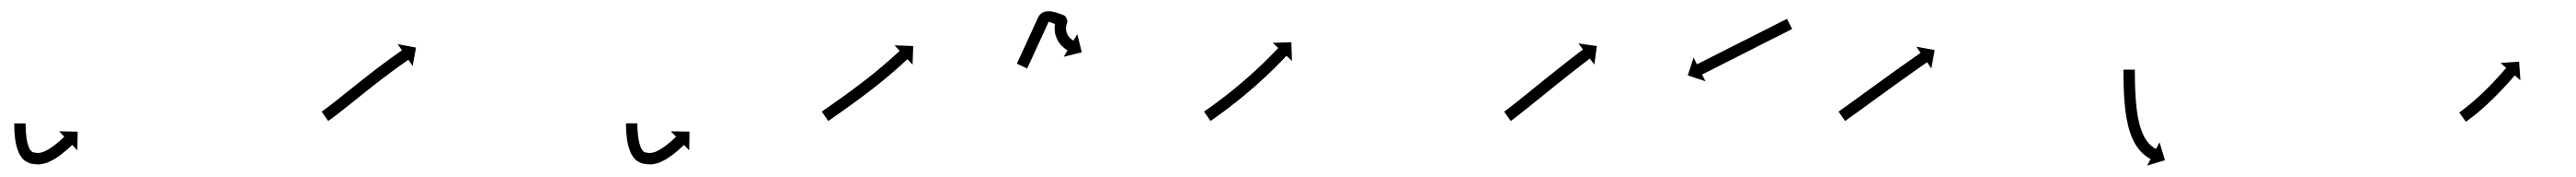

<svg xmlns="http://www.w3.org/2000/svg" viewBox="-20 -293 4523 310"><path d="M25 -75C25 -75.6 25 -76.2 25 -76.9L5 -76.9C5 -76.3 5 -75.7 5 -75C5 -75 5 -75 5 -75C5 -75 5 -75 5 -75C5 -73.2 5 -71.4 5.1 -69.6C5.1 -69.6 5.1 -69.5 5.1 -69.5C5.1 -69.5 5.1 -69.5 5.1 -69.5C5.1 -66.7 5.3 -63.9 5.4 -61.1C5.4 -61.1 5.4 -61 5.4 -61C5.4 -60.9 5.4 -60.9 5.4 -60.9C5.7 -57.3 6 -53.8 6.5 -50.2C6.5 -50.2 6.5 -50.1 6.5 -50.1C6.5 -50 6.5 -49.9 6.5 -49.9C7.1 -45.8 7.9 -41.7 8.8 -37.7C8.8 -37.7 8.8 -37.6 8.9 -37.5C8.9 -37.3 8.9 -37.2 8.9 -37.2C10.1 -33 11.6 -28.8 13.3 -24.8C13.3 -24.8 13.4 -24.6 13.5 -24.4C13.6 -24.2 13.7 -24 13.7 -24C15.8 -20.2 18.2 -16.7 21.2 -13.6C21.2 -13.6 21.5 -13.3 21.8 -13.1C22 -12.8 22.3 -12.6 22.3 -12.5C25.7 -10 29.4 -8.1 33.4 -6.7C33.4 -6.7 33.7 -6.6 34.1 -6.5C34.4 -6.4 34.7 -6.3 34.7 -6.3C39.2 -5.4 43.8 -5.1 48.4 -5C48.4 -5 48.7 -5 49 -5.1C49.3 -5.1 49.6 -5.1 49.6 -5.1C54 -5.6 58.4 -6.6 62.6 -8C62.6 -8 62.7 -8.1 62.9 -8.1C63.1 -8.2 63.3 -8.3 63.3 -8.3C67.4 -10 71.4 -12 75.3 -14.3C75.3 -14.3 75.4 -14.3 75.5 -14.4C75.6 -14.4 75.7 -14.5 75.7 -14.5C79.3 -16.7 82.7 -19 86.1 -21.5C86.1 -21.5 86.2 -21.5 86.2 -21.6C86.3 -21.6 86.3 -21.6 86.3 -21.6C89.2 -23.8 92 -26.1 94.8 -28.4C94.8 -28.4 94.8 -28.4 94.8 -28.4C94.9 -28.5 94.9 -28.5 94.9 -28.5C97 -30.3 99.1 -32.2 101.2 -34C101.2 -34 101.2 -34.1 101.2 -34.1C101.3 -34.1 101.3 -34.1 101.3 -34.1C102.6 -35.3 103.9 -36.6 105.3 -37.8L105.3 -37.8L105.3 -37.9C105.8 -38.3 106.2 -38.7 106.7 -39.2L115.8 -29.7L116.4 -62.4L83.7 -63.1L92.8 -53.6C92.4 -53.2 91.9 -52.7 91.5 -52.3L91.5 -52.3L91.5 -52.3C90.2 -51.1 89 -50 87.7 -48.8C87.7 -48.8 87.7 -48.8 87.8 -48.8C87.8 -48.9 87.8 -48.9 87.8 -48.9C85.8 -47.1 83.9 -45.4 81.9 -43.6C81.9 -43.6 81.9 -43.7 81.9 -43.7C81.9 -43.7 82 -43.7 82 -43.7C79.4 -41.6 76.8 -39.5 74.2 -37.5C74.2 -37.5 74.2 -37.6 74.3 -37.6C74.3 -37.6 74.4 -37.7 74.4 -37.7C71.4 -35.5 68.3 -33.4 65.1 -31.4C65.1 -31.4 65.2 -31.5 65.3 -31.5C65.4 -31.6 65.5 -31.6 65.5 -31.6C62.2 -29.8 58.9 -28.1 55.5 -26.7C55.5 -26.7 55.7 -26.8 55.9 -26.8C56 -26.9 56.2 -27 56.2 -27C53.4 -26 50.4 -25.3 47.4 -25C47.4 -25 47.7 -25 48 -25C48.3 -25 48.6 -25 48.6 -25C45.3 -25.1 41.9 -25.3 38.6 -26C38.6 -26 38.9 -25.9 39.2 -25.8C39.6 -25.7 39.9 -25.6 39.9 -25.6C38 -26.3 36.1 -27.2 34.5 -28.4C34.5 -28.4 34.8 -28.2 35.1 -27.9C35.4 -27.6 35.7 -27.3 35.7 -27.4C33.9 -29.2 32.5 -31.4 31.2 -33.6C31.2 -33.6 31.3 -33.4 31.4 -33.2C31.5 -33 31.6 -32.8 31.6 -32.8C30.3 -36 29.1 -39.3 28.2 -42.6C28.2 -42.6 28.2 -42.5 28.2 -42.4C28.3 -42.3 28.3 -42.1 28.3 -42.1C27.5 -45.7 26.8 -49.3 26.3 -52.9C26.3 -52.9 26.3 -52.8 26.3 -52.7C26.3 -52.6 26.3 -52.6 26.3 -52.6C25.9 -55.8 25.6 -59.1 25.4 -62.4C25.4 -62.4 25.4 -62.3 25.4 -62.3C25.4 -62.2 25.4 -62.2 25.4 -62.2C25.2 -64.8 25.1 -67.4 25.1 -70C25.1 -70 25.1 -70 25.1 -70C25.1 -70 25.1 -69.9 25.1 -69.9C25 -71.6 25 -73.3 25 -75.1C25 -75.1 25 -75 25 -75C25 -75 25 -75 25 -75Z M546.2 -98.6C545.7 -98.2 545.2 -97.9 544.7 -97.5L556.2 -81.1C556.7 -81.5 557.2 -81.8 557.7 -82.2L557.7 -82.2L557.8 -82.2C559.3 -83.3 560.7 -84.4 562.2 -85.4C562.2 -85.4 562.2 -85.4 562.2 -85.5C562.2 -85.5 562.3 -85.5 562.3 -85.5C564.6 -87.2 566.9 -88.9 569.2 -90.6C569.2 -90.6 569.2 -90.6 569.2 -90.6C569.2 -90.6 569.2 -90.6 569.2 -90.6C572.2 -92.9 575.1 -95.2 578.1 -97.5L578.1 -97.5L578.1 -97.5C581.6 -100.2 585.1 -103 588.6 -105.7L588.6 -105.7L588.6 -105.7C592.5 -108.8 596.4 -111.9 600.3 -115C604.5 -118.3 608.6 -121.7 612.8 -125C617.1 -128.4 621.4 -131.9 625.7 -135.3L625.7 -135.3L625.7 -135.3C630.1 -138.7 634.4 -142.1 638.8 -145.5L638.8 -145.5L638.7 -145.5C643 -148.7 647.2 -152 651.5 -155.3L651.5 -155.3L651.4 -155.2C655.4 -158.3 659.4 -161.3 663.5 -164.3L663.4 -164.3L663.4 -164.3C667 -167 670.7 -169.6 674.3 -172.3L674.3 -172.3L674.3 -172.3C677.3 -174.5 680.4 -176.7 683.5 -178.9L683.5 -178.9L683.5 -178.9C685.9 -180.6 688.3 -182.3 690.7 -184L690.7 -184L690.7 -184C692.2 -185.1 693.8 -186.1 695.3 -187.2L695.3 -187.2L695.3 -187.2C695.9 -187.6 696.4 -188 697 -188.3L704.4 -177.5L710.4 -209.7L678.2 -215.7L685.6 -204.8C685.1 -204.4 684.5 -204.1 684 -203.7L684 -203.7L683.9 -203.7C682.4 -202.6 680.8 -201.5 679.2 -200.4L679.2 -200.4L679.2 -200.4C676.8 -198.7 674.3 -197 671.9 -195.2L671.9 -195.2L671.9 -195.2C668.7 -193 665.6 -190.7 662.5 -188.5L662.5 -188.4L662.5 -188.4C658.8 -185.8 655.1 -183.1 651.5 -180.3L651.5 -180.3L651.5 -180.3C647.4 -177.3 643.4 -174.2 639.3 -171.2L639.3 -171.2L639.3 -171.2C635 -167.9 630.8 -164.6 626.5 -161.3L626.5 -161.3L626.5 -161.3C622.1 -157.8 617.7 -154.4 613.4 -151L613.3 -151L613.3 -151C609 -147.5 604.7 -144.1 600.3 -140.6C596.1 -137.3 592 -134 587.8 -130.7C583.9 -127.6 580.1 -124.5 576.2 -121.4L576.2 -121.4L576.2 -121.4C572.7 -118.7 569.3 -116 565.8 -113.2L565.8 -113.3L565.8 -113.3C562.9 -111 560 -108.8 557.1 -106.5C557.1 -106.5 557.1 -106.6 557.1 -106.6C557.1 -106.6 557.1 -106.6 557.1 -106.6C554.9 -104.9 552.7 -103.2 550.4 -101.6C550.4 -101.6 550.4 -101.6 550.4 -101.6C550.5 -101.6 550.5 -101.6 550.5 -101.6C549.1 -100.6 547.6 -99.6 546.2 -98.6L546.2 -98.6Z M1099 -75.2C1099 -75.8 1099 -76.4 1099 -77L1079 -77C1079 -76.3 1079 -75.7 1079 -75.1C1079 -75.1 1079 -75.1 1079 -75C1079 -75 1079 -75 1079 -75C1079 -73.2 1079.1 -71.4 1079.1 -69.6C1079.1 -69.6 1079.1 -69.6 1079.1 -69.5C1079.1 -69.5 1079.1 -69.5 1079.1 -69.5C1079.2 -66.7 1079.3 -63.9 1079.5 -61.1C1079.5 -61.1 1079.5 -61.1 1079.5 -61C1079.5 -61 1079.5 -60.9 1079.5 -60.9C1079.8 -57.4 1080.2 -53.8 1080.6 -50.2C1080.6 -50.2 1080.6 -50.2 1080.6 -50.1C1080.6 -50 1080.6 -49.9 1080.6 -49.9C1081.3 -45.8 1082 -41.8 1083 -37.7C1083 -37.7 1083 -37.6 1083 -37.5C1083.1 -37.4 1083.1 -37.2 1083.1 -37.2C1084.3 -33 1085.8 -28.8 1087.5 -24.8C1087.5 -24.8 1087.6 -24.6 1087.7 -24.4C1087.8 -24.2 1087.9 -24 1087.9 -24C1090 -20.3 1092.5 -16.7 1095.4 -13.6C1095.4 -13.6 1095.7 -13.3 1096 -13.1C1096.3 -12.8 1096.5 -12.6 1096.6 -12.6C1099.9 -10 1103.6 -8.1 1107.6 -6.7C1107.6 -6.7 1107.9 -6.6 1108.3 -6.5C1108.6 -6.4 1108.9 -6.4 1108.9 -6.4C1113.4 -5.5 1118.1 -5.1 1122.7 -5C1122.7 -5 1123 -5 1123.3 -5C1123.6 -5.1 1123.9 -5.1 1123.9 -5.1C1128.3 -5.5 1132.6 -6.6 1136.8 -7.9C1136.8 -7.9 1136.9 -8 1137.1 -8.1C1137.3 -8.2 1137.5 -8.2 1137.5 -8.2C1141.6 -10 1145.6 -12 1149.5 -14.2C1149.5 -14.2 1149.6 -14.3 1149.7 -14.3C1149.8 -14.4 1149.9 -14.4 1149.9 -14.4C1153.5 -16.7 1156.9 -19 1160.3 -21.5C1160.3 -21.5 1160.3 -21.5 1160.4 -21.5C1160.4 -21.6 1160.5 -21.6 1160.5 -21.6C1163.4 -23.8 1166.2 -26.1 1168.9 -28.4C1168.9 -28.4 1169 -28.4 1169 -28.4C1169 -28.5 1169.1 -28.5 1169.1 -28.5C1171.2 -30.3 1173.3 -32.2 1175.3 -34.1C1175.3 -34.1 1175.4 -34.1 1175.4 -34.1C1175.4 -34.1 1175.4 -34.1 1175.4 -34.1C1176.7 -35.4 1178.1 -36.6 1179.4 -37.8L1179.4 -37.9L1179.4 -37.9C1179.9 -38.3 1180.3 -38.8 1180.8 -39.2L1190 -29.7L1190.5 -62.5L1157.7 -63L1166.9 -53.6C1166.4 -53.1 1166 -52.7 1165.5 -52.3L1165.6 -52.3L1165.6 -52.3C1164.3 -51.1 1163.1 -50 1161.8 -48.8C1161.8 -48.8 1161.8 -48.8 1161.9 -48.8C1161.9 -48.8 1161.9 -48.8 1161.9 -48.8C1159.9 -47.1 1158 -45.3 1156 -43.6C1156 -43.6 1156 -43.6 1156 -43.7C1156.1 -43.7 1156.1 -43.7 1156.1 -43.7C1153.5 -41.6 1150.9 -39.5 1148.3 -37.5C1148.3 -37.5 1148.4 -37.5 1148.4 -37.6C1148.5 -37.6 1148.5 -37.6 1148.5 -37.6C1145.5 -35.4 1142.4 -33.3 1139.3 -31.4C1139.3 -31.4 1139.4 -31.4 1139.4 -31.5C1139.5 -31.5 1139.6 -31.6 1139.6 -31.6C1136.4 -29.8 1133.1 -28.1 1129.7 -26.6C1129.7 -26.6 1129.9 -26.7 1130.1 -26.8C1130.3 -26.9 1130.4 -26.9 1130.4 -26.9C1127.6 -26 1124.7 -25.3 1121.8 -25C1121.8 -25 1122.1 -25 1122.4 -25C1122.7 -25 1123 -25 1123 -25C1119.6 -25.1 1116.1 -25.3 1112.8 -26C1112.8 -26 1113.1 -25.9 1113.4 -25.8C1113.8 -25.7 1114.1 -25.6 1114.1 -25.6C1112.2 -26.3 1110.4 -27.2 1108.7 -28.4C1108.7 -28.4 1109 -28.2 1109.3 -27.9C1109.6 -27.6 1109.9 -27.4 1109.9 -27.4C1108.1 -29.2 1106.7 -31.4 1105.4 -33.7C1105.4 -33.7 1105.5 -33.5 1105.6 -33.2C1105.7 -33 1105.9 -32.8 1105.9 -32.8C1104.5 -36 1103.3 -39.3 1102.3 -42.7C1102.3 -42.7 1102.4 -42.6 1102.4 -42.5C1102.4 -42.3 1102.5 -42.2 1102.5 -42.2C1101.7 -45.8 1101 -49.4 1100.4 -53C1100.4 -53 1100.4 -52.9 1100.4 -52.8C1100.5 -52.7 1100.5 -52.7 1100.5 -52.7C1100.1 -55.9 1099.7 -59.2 1099.5 -62.5C1099.5 -62.5 1099.5 -62.5 1099.5 -62.4C1099.5 -62.4 1099.5 -62.3 1099.5 -62.3C1099.3 -64.9 1099.2 -67.6 1099.1 -70.2C1099.1 -70.2 1099.1 -70.1 1099.1 -70.1C1099.1 -70.1 1099.1 -70.1 1099.1 -70.1C1099.1 -71.8 1099 -73.5 1099 -75.2C1099 -75.2 1099 -75.2 1099 -75.2C1099 -75.2 1099 -75.2 1099 -75.2Z M1424.4 -98.7C1423.8 -98.3 1423.3 -97.9 1422.7 -97.5L1434.1 -81.1C1434.7 -81.5 1435.2 -81.9 1435.8 -82.2C1437.3 -83.3 1438.8 -84.4 1440.4 -85.4C1442.8 -87.1 1445.1 -88.8 1447.5 -90.4C1450.6 -92.6 1453.7 -94.8 1456.8 -96.9L1456.8 -96.9L1456.8 -96.9C1460.4 -99.5 1464.1 -102.1 1467.7 -104.7L1467.7 -104.7L1467.7 -104.7C1471.7 -107.6 1475.8 -110.5 1479.8 -113.4L1479.8 -113.4L1479.8 -113.4C1484.1 -116.5 1488.4 -119.6 1492.6 -122.8L1492.6 -122.8L1492.7 -122.8C1497 -126.1 1501.4 -129.4 1505.7 -132.7L1505.8 -132.7L1505.8 -132.7C1510.1 -136 1514.4 -139.4 1518.7 -142.8C1518.7 -142.8 1518.7 -142.8 1518.7 -142.8C1518.8 -142.8 1518.8 -142.8 1518.8 -142.8C1522.9 -146.1 1527 -149.4 1531.1 -152.7C1531.1 -152.7 1531.1 -152.7 1531.1 -152.7C1531.1 -152.7 1531.2 -152.8 1531.2 -152.8C1535 -155.9 1538.8 -159 1542.6 -162.2C1542.6 -162.2 1542.6 -162.2 1542.6 -162.2C1542.6 -162.2 1542.6 -162.3 1542.6 -162.3C1546 -165.1 1549.3 -168 1552.7 -170.9L1552.7 -170.9L1552.7 -170.9C1555.5 -173.4 1558.3 -175.9 1561.1 -178.4L1561.1 -178.4L1561.1 -178.4C1563.3 -180.3 1565.4 -182.2 1567.5 -184.2L1567.5 -184.2L1567.6 -184.2C1568.9 -185.5 1570.3 -186.7 1571.7 -188L1571.7 -188L1571.7 -188C1572.1 -188.4 1572.6 -188.9 1573.1 -189.3L1582.1 -179.7L1583.3 -212.4L1550.5 -213.6L1559.5 -204C1559 -203.5 1558.5 -203.1 1558.1 -202.6L1558.1 -202.7L1558.1 -202.7C1556.7 -201.4 1555.4 -200.2 1554 -198.9L1554.1 -199L1554.1 -199C1552 -197.1 1549.9 -195.2 1547.8 -193.3L1547.8 -193.3L1547.8 -193.3C1545 -190.8 1542.3 -188.4 1539.5 -186L1539.5 -186L1539.5 -186C1536.3 -183.2 1533 -180.3 1529.6 -177.5C1529.6 -177.5 1529.6 -177.5 1529.7 -177.5C1529.7 -177.5 1529.7 -177.5 1529.7 -177.5C1526 -174.4 1522.2 -171.3 1518.5 -168.2C1518.5 -168.2 1518.5 -168.2 1518.5 -168.2C1518.5 -168.2 1518.5 -168.2 1518.5 -168.2C1514.5 -165 1510.4 -161.7 1506.3 -158.4C1506.3 -158.4 1506.3 -158.5 1506.3 -158.5C1506.4 -158.5 1506.4 -158.5 1506.4 -158.5C1502.1 -155.2 1497.9 -151.8 1493.6 -148.6L1493.6 -148.6L1493.6 -148.6C1489.3 -145.3 1485 -142.1 1480.7 -138.8L1480.7 -138.9L1480.7 -138.9C1476.5 -135.7 1472.3 -132.6 1468 -129.5L1468 -129.6L1468.1 -129.6C1464.1 -126.7 1460.1 -123.8 1456.1 -120.9L1456.1 -120.9L1456.1 -121C1452.5 -118.4 1448.9 -115.8 1445.3 -113.3L1445.3 -113.3L1445.3 -113.3C1442.2 -111.1 1439.1 -109 1436.1 -106.8C1433.7 -105.2 1431.3 -103.5 1428.9 -101.9C1427.4 -100.8 1425.9 -99.7 1424.4 -98.7Z M1766 -183.3C1765.7 -182.7 1765.5 -182.1 1765.2 -181.5L1783.3 -173.1C1783.6 -173.7 1783.9 -174.3 1784.2 -174.9C1785 -176.6 1785.7 -178.3 1786.5 -180C1787.7 -182.6 1789 -185.3 1790.2 -187.9C1791.8 -191.4 1793.3 -194.8 1794.9 -198.2C1796.8 -202.3 1798.7 -206.3 1800.5 -210.4C1802.6 -214.9 1804.7 -219.4 1806.8 -223.9C1809 -228.8 1811.3 -233.6 1813.5 -238.5C1815.8 -243.5 1818.1 -248.5 1820.4 -253.5C1820.6 -253.8 1820.7 -254.1 1820.9 -254.5C1821.4 -255.5 1826.7 -252.9 1840.5 -247.6C1842.3 -247 1841.1 -251 1839.4 -254.8C1837.6 -258.5 1835.3 -262 1834.7 -260.2C1833.2 -256 1832.1 -251.6 1831.6 -247.2C1831.6 -247.2 1831.6 -246.9 1831.5 -246.7C1831.5 -246.4 1831.5 -246.2 1831.5 -246.2C1831.4 -242 1831.7 -237.9 1832.4 -233.8C1832.4 -233.8 1832.5 -233.6 1832.5 -233.4C1832.6 -233.1 1832.7 -232.9 1832.7 -232.9C1833.7 -229.3 1835 -225.9 1836.7 -222.6C1836.7 -222.6 1836.8 -222.4 1836.9 -222.2C1837 -222 1837.1 -221.8 1837.1 -221.8C1838.7 -219.2 1840.5 -216.6 1842.6 -214.2C1842.6 -214.2 1842.7 -214.1 1842.8 -214C1842.9 -213.8 1843 -213.7 1843 -213.7C1844.7 -212 1846.5 -210.3 1848.4 -208.7C1848.4 -208.7 1848.5 -208.7 1848.6 -208.6C1848.7 -208.5 1848.7 -208.5 1848.7 -208.5C1850 -207.5 1851.3 -206.6 1852.6 -205.7C1852.6 -205.7 1852.7 -205.7 1852.7 -205.6C1852.8 -205.6 1852.8 -205.6 1852.8 -205.6C1853.3 -205.3 1853.7 -205 1854.2 -204.8L1847.4 -193.5L1879.2 -201.4L1871.3 -233.2L1864.5 -221.9C1864.1 -222.1 1863.7 -222.4 1863.4 -222.6C1863.4 -222.6 1863.4 -222.6 1863.4 -222.5C1863.5 -222.5 1863.5 -222.5 1863.5 -222.5C1862.6 -223.1 1861.7 -223.8 1860.7 -224.5C1860.7 -224.5 1860.8 -224.4 1860.9 -224.3C1861 -224.2 1861.1 -224.2 1861.1 -224.2C1859.8 -225.3 1858.5 -226.4 1857.4 -227.7C1857.4 -227.7 1857.5 -227.5 1857.6 -227.4C1857.7 -227.3 1857.8 -227.2 1857.8 -227.2C1856.4 -228.8 1855.2 -230.5 1854.1 -232.3C1854.1 -232.3 1854.2 -232.1 1854.3 -231.9C1854.4 -231.7 1854.5 -231.6 1854.5 -231.6C1853.4 -233.7 1852.6 -236 1851.9 -238.4C1851.9 -238.4 1851.9 -238.2 1852 -237.9C1852.1 -237.7 1852.1 -237.4 1852.1 -237.4C1851.6 -240.2 1851.4 -242.9 1851.5 -245.7C1851.5 -245.7 1851.5 -245.4 1851.5 -245.2C1851.4 -244.9 1851.4 -244.7 1851.4 -244.7C1851.8 -247.7 1852.5 -250.8 1853.6 -253.7C1854.2 -255.5 1853.6 -258.3 1852.4 -260.8C1851.2 -263.4 1849.4 -265.7 1847.7 -266.3C1833.1 -271.9 1810.9 -280.6 1802.2 -261.8C1799.9 -256.8 1797.6 -251.8 1795.3 -246.8C1793.1 -242 1790.9 -237.2 1788.6 -232.3C1786.5 -227.8 1784.5 -223.3 1782.4 -218.7C1780.5 -214.7 1778.6 -210.6 1776.8 -206.6C1775.2 -203.2 1773.6 -199.7 1772 -196.3C1770.8 -193.7 1769.6 -191 1768.4 -188.4C1767.6 -186.7 1766.8 -185 1766 -183.3Z M2095.4 -98.7C2094.9 -98.3 2094.4 -98 2093.8 -97.6L2105.2 -81.1C2105.7 -81.5 2106.2 -81.9 2106.8 -82.2L2106.8 -82.2L2106.8 -82.2C2108.3 -83.3 2109.8 -84.4 2111.4 -85.4L2111.4 -85.4L2111.4 -85.4C2113.7 -87.1 2116.1 -88.8 2118.4 -90.4L2118.5 -90.5L2118.5 -90.5C2121.5 -92.6 2124.5 -94.8 2127.5 -97.1L2127.6 -97.1L2127.6 -97.1C2131.1 -99.7 2134.7 -102.4 2138.2 -105C2138.2 -105 2138.2 -105 2138.2 -105.1C2138.2 -105.1 2138.2 -105.1 2138.2 -105.1C2142.1 -108.1 2146 -111.1 2149.9 -114.2C2149.9 -114.2 2149.9 -114.2 2150 -114.2C2150 -114.2 2150 -114.2 2150 -114.2C2154.1 -117.5 2158.2 -120.8 2162.3 -124.1C2162.3 -124.1 2162.3 -124.1 2162.3 -124.1C2162.3 -124.2 2162.4 -124.2 2162.4 -124.2C2166.6 -127.6 2170.7 -131.1 2174.9 -134.7C2174.9 -134.7 2174.9 -134.7 2174.9 -134.7C2174.9 -134.7 2174.9 -134.7 2174.9 -134.7C2179.1 -138.3 2183.2 -141.8 2187.3 -145.4C2187.3 -145.4 2187.3 -145.5 2187.3 -145.5C2187.3 -145.5 2187.3 -145.5 2187.3 -145.5C2191.2 -149 2195.1 -152.6 2199 -156.1C2199 -156.1 2199 -156.1 2199.1 -156.1C2199.1 -156.2 2199.1 -156.2 2199.1 -156.2C2202.7 -159.5 2206.3 -162.9 2209.8 -166.3C2209.8 -166.3 2209.9 -166.3 2209.9 -166.3C2209.9 -166.3 2209.9 -166.3 2209.9 -166.3C2213.1 -169.4 2216.2 -172.5 2219.4 -175.6L2219.4 -175.6L2219.4 -175.6C2222.1 -178.3 2224.7 -180.9 2227.3 -183.6L2227.3 -183.6L2227.3 -183.6C2229.4 -185.7 2231.4 -187.7 2233.4 -189.8L2233.4 -189.8L2233.4 -189.8C2234.7 -191.2 2235.9 -192.5 2237.2 -193.9L2237.2 -193.9L2237.2 -193.9C2237.7 -194.4 2238.1 -194.8 2238.6 -195.3L2248.2 -186.3L2247.1 -219L2214.4 -218L2224 -209C2223.5 -208.5 2223.1 -208.1 2222.7 -207.6L2222.7 -207.6L2222.7 -207.6C2221.4 -206.3 2220.2 -205 2218.9 -203.6L2218.9 -203.7L2218.9 -203.7C2217 -201.6 2215 -199.6 2213 -197.6L2213 -197.6L2213.1 -197.6C2210.5 -195 2207.9 -192.4 2205.3 -189.8L2205.3 -189.8L2205.3 -189.8C2202.2 -186.8 2199.1 -183.8 2196 -180.7C2196 -180.7 2196 -180.8 2196 -180.8C2196 -180.8 2196.1 -180.8 2196.1 -180.8C2192.5 -177.4 2189 -174.1 2185.5 -170.8C2185.5 -170.8 2185.5 -170.8 2185.5 -170.8C2185.5 -170.8 2185.5 -170.8 2185.5 -170.8C2181.7 -167.3 2177.8 -163.9 2174 -160.4C2174 -160.4 2174 -160.4 2174 -160.4C2174 -160.4 2174 -160.4 2174 -160.4C2170 -156.9 2166 -153.4 2161.9 -149.9C2161.9 -149.9 2161.9 -149.9 2161.9 -149.9C2161.9 -149.9 2161.9 -149.9 2161.9 -149.9C2157.8 -146.4 2153.7 -143 2149.6 -139.6C2149.6 -139.6 2149.6 -139.6 2149.6 -139.6C2149.6 -139.6 2149.7 -139.6 2149.7 -139.6C2145.6 -136.3 2141.6 -133.1 2137.5 -129.8C2137.5 -129.8 2137.5 -129.9 2137.5 -129.9C2137.6 -129.9 2137.6 -129.9 2137.6 -129.9C2133.8 -126.9 2129.9 -123.9 2126.1 -120.9C2126.1 -120.9 2126.1 -121 2126.1 -121C2126.1 -121 2126.1 -121 2126.1 -121C2122.6 -118.4 2119.2 -115.7 2115.7 -113.2L2115.7 -113.2L2115.7 -113.2C2112.7 -111 2109.8 -108.8 2106.8 -106.7L2106.8 -106.7L2106.8 -106.7C2104.5 -105.1 2102.2 -103.4 2099.9 -101.8L2099.9 -101.8L2099.9 -101.8C2098.4 -100.8 2096.9 -99.7 2095.4 -98.7L2095.4 -98.7Z M2622.2 -98.5C2621.7 -98.2 2621.2 -97.9 2620.7 -97.5L2632.2 -81.1C2632.7 -81.5 2633.2 -81.8 2633.7 -82.2C2633.7 -82.2 2633.7 -82.2 2633.7 -82.2C2633.7 -82.2 2633.8 -82.2 2633.8 -82.2C2635.2 -83.3 2636.7 -84.4 2638.1 -85.4C2638.1 -85.4 2638.1 -85.5 2638.2 -85.5C2638.2 -85.5 2638.2 -85.5 2638.2 -85.5C2640.5 -87.2 2642.7 -88.9 2645 -90.7L2645 -90.7L2645.1 -90.7C2648 -93 2651 -95.3 2653.9 -97.7L2653.9 -97.7L2653.9 -97.7C2657.4 -100.4 2660.9 -103.2 2664.4 -106L2664.4 -106L2664.4 -106C2668.2 -109.1 2672.1 -112.2 2676 -115.4C2680.2 -118.7 2684.3 -122 2688.5 -125.4C2692.7 -128.8 2697 -132.3 2701.3 -135.7C2705.6 -139.2 2709.9 -142.6 2714.2 -146.1L2714.2 -146.1L2714.2 -146C2718.4 -149.4 2722.6 -152.7 2726.8 -156L2726.8 -156L2726.8 -156C2730.7 -159.1 2734.6 -162.2 2738.5 -165.3L2738.5 -165.3L2738.5 -165.3C2742 -168 2745.6 -170.8 2749.1 -173.5L2749.1 -173.5L2749.1 -173.5C2752.1 -175.9 2755.1 -178.2 2758.1 -180.5L2758.1 -180.5L2758.1 -180.5C2760.4 -182.2 2762.7 -184 2765 -185.8L2765 -185.8L2765 -185.8C2766.5 -186.9 2768 -188.1 2769.5 -189.2C2770 -189.6 2770.6 -190 2771.1 -190.4L2779 -179.9L2783.5 -212.4L2751.1 -216.9L2759 -206.4C2758.5 -206 2758 -205.5 2757.4 -205.1C2755.9 -204 2754.4 -202.8 2752.9 -201.7L2752.9 -201.7L2752.9 -201.7C2750.5 -199.9 2748.2 -198.1 2745.9 -196.3L2745.9 -196.3L2745.9 -196.3C2742.9 -194 2739.8 -191.7 2736.8 -189.3L2736.8 -189.3L2736.8 -189.3C2733.3 -186.6 2729.7 -183.8 2726.2 -181L2726.2 -181L2726.2 -181C2722.2 -177.9 2718.3 -174.8 2714.4 -171.7L2714.3 -171.7L2714.3 -171.7C2710.1 -168.4 2705.9 -165 2701.8 -161.7L2701.8 -161.7L2701.7 -161.7C2697.4 -158.2 2693.1 -154.8 2688.8 -151.3C2684.5 -147.9 2680.2 -144.4 2675.9 -141C2671.8 -137.6 2667.6 -134.3 2663.5 -130.9C2659.6 -127.8 2655.7 -124.7 2651.8 -121.6L2651.9 -121.6L2651.9 -121.6C2648.4 -118.8 2644.9 -116.1 2641.5 -113.3L2641.5 -113.3L2641.5 -113.4C2638.6 -111.1 2635.7 -108.8 2632.8 -106.5L2632.8 -106.5L2632.8 -106.5C2630.6 -104.8 2628.4 -103.1 2626.2 -101.5C2626.2 -101.5 2626.2 -101.5 2626.2 -101.5C2626.2 -101.5 2626.2 -101.5 2626.2 -101.5C2624.8 -100.5 2623.5 -99.5 2622.1 -98.5C2622.1 -98.5 2622.1 -98.5 2622.1 -98.5C2622.1 -98.5 2622.2 -98.5 2622.2 -98.5ZM3124.5 -241.3C3125.1 -241.6 3125.7 -241.9 3126.3 -242.2L3117.3 -260C3116.7 -259.7 3116.1 -259.4 3115.5 -259.1C3113.8 -258.3 3112.1 -257.4 3110.5 -256.6C3107.9 -255.3 3105.3 -254 3102.7 -252.7C3099.3 -251 3095.9 -249.3 3092.6 -247.6C3088.6 -245.6 3084.6 -243.5 3080.6 -241.5C3076.1 -239.3 3071.7 -237.1 3067.2 -234.8C3062.5 -232.4 3057.7 -230 3053 -227.6C3048 -225.1 3043.1 -222.7 3038.2 -220.2C3033.3 -217.7 3028.4 -215.2 3023.5 -212.8C3018.7 -210.4 3014 -208 3009.2 -205.6C3004.8 -203.3 3000.3 -201.1 2995.8 -198.8C2991.9 -196.8 2987.9 -194.8 2983.9 -192.8C2980.5 -191.1 2977.1 -189.4 2973.8 -187.7C2971.2 -186.4 2968.6 -185.1 2966 -183.8C2964.3 -182.9 2962.6 -182.1 2961 -181.2C2960.4 -180.9 2959.8 -180.7 2959.2 -180.4L2953.3 -192.1L2943 -161L2974.1 -150.7L2968.2 -162.5C2968.8 -162.8 2969.4 -163.1 2970 -163.4C2971.6 -164.2 2973.3 -165.1 2975 -165.9C2977.6 -167.2 2980.2 -168.5 2982.8 -169.8C2986.1 -171.5 2989.5 -173.2 2992.9 -174.9C2996.9 -176.9 3000.9 -179 3004.9 -181C3009.3 -183.2 3013.8 -185.5 3018.2 -187.7C3023 -190.1 3027.7 -192.5 3032.5 -194.9C3037.4 -197.4 3042.3 -199.8 3047.2 -202.3C3052.1 -204.8 3057 -207.3 3062 -209.8C3066.7 -212.2 3071.5 -214.6 3076.2 -217C3080.7 -219.2 3085.1 -221.4 3089.6 -223.7C3093.6 -225.7 3097.6 -227.7 3101.6 -229.7C3104.9 -231.4 3108.3 -233.1 3111.7 -234.8C3114.3 -236.1 3116.9 -237.4 3119.5 -238.7C3121.1 -239.6 3122.8 -240.4 3124.5 -241.3Z M3209.3 -98.6C3208.8 -98.3 3208.3 -97.9 3207.8 -97.6L3219.2 -81.1C3219.7 -81.5 3220.2 -81.9 3220.8 -82.2L3220.8 -82.2L3220.8 -82.2C3222.3 -83.3 3223.8 -84.4 3225.3 -85.4L3225.3 -85.4L3225.3 -85.4C3227.7 -87.1 3230.1 -88.8 3232.4 -90.5L3232.4 -90.5L3232.4 -90.5C3235.5 -92.7 3238.6 -94.9 3241.6 -97.1C3245.2 -99.7 3248.8 -102.3 3252.5 -104.9C3256.5 -107.8 3260.5 -110.8 3264.6 -113.7C3268.9 -116.8 3273.2 -119.9 3277.5 -123.1C3282 -126.3 3286.5 -129.5 3290.9 -132.7C3295.4 -135.9 3299.9 -139.2 3304.3 -142.4C3308.7 -145.5 3313 -148.6 3317.4 -151.7C3321.4 -154.6 3325.5 -157.5 3329.5 -160.3C3333.2 -162.9 3336.8 -165.5 3340.5 -168.1C3343.6 -170.3 3346.7 -172.4 3349.8 -174.6C3352.2 -176.3 3354.6 -178 3356.9 -179.6C3358.5 -180.7 3360 -181.8 3361.6 -182.8C3362.1 -183.2 3362.6 -183.6 3363.2 -184L3370.7 -173.1L3376.5 -205.4L3344.3 -211.2L3351.8 -200.4C3351.2 -200 3350.7 -199.6 3350.1 -199.3C3348.6 -198.2 3347.1 -197.1 3345.5 -196C3343.1 -194.3 3340.7 -192.7 3338.3 -191C3335.2 -188.8 3332.1 -186.6 3329 -184.4C3325.3 -181.9 3321.6 -179.3 3318 -176.7C3313.9 -173.8 3309.8 -170.9 3305.7 -168C3301.4 -164.8 3297 -161.7 3292.7 -158.6C3288.2 -155.4 3283.7 -152.2 3279.2 -148.9C3274.8 -145.7 3270.3 -142.5 3265.8 -139.3C3261.5 -136.1 3257.2 -133 3252.9 -129.9C3248.8 -127 3244.8 -124 3240.7 -121.1C3237.1 -118.5 3233.5 -115.9 3229.9 -113.3C3226.9 -111.1 3223.8 -108.9 3220.8 -106.8L3220.8 -106.8L3220.8 -106.8C3218.5 -105.1 3216.1 -103.4 3213.8 -101.8L3213.8 -101.8L3213.8 -101.8C3212.3 -100.7 3210.8 -99.7 3209.3 -98.6L3209.3 -98.6Z M3728 -169C3728 -169.7 3728 -170.3 3728 -171L3708 -171C3708 -170.3 3708 -169.7 3708 -169C3708 -167.2 3708 -165.3 3708 -163.4L3708 -163.4L3708 -163.4C3708 -160.5 3708.1 -157.6 3708.1 -154.7L3708.1 -154.7L3708.1 -154.7C3708.2 -151 3708.2 -147.2 3708.3 -143.5C3708.3 -143.5 3708.3 -143.5 3708.3 -143.5C3708.3 -143.5 3708.3 -143.5 3708.3 -143.5C3708.5 -139 3708.6 -134.6 3708.8 -130.2C3708.8 -130.2 3708.8 -130.2 3708.8 -130.2C3708.8 -130.2 3708.8 -130.2 3708.8 -130.2C3709.1 -125.3 3709.4 -120.4 3709.7 -115.5C3709.7 -115.5 3709.7 -115.5 3709.7 -115.4C3709.7 -115.4 3709.7 -115.4 3709.7 -115.4C3710.2 -110.2 3710.7 -105 3711.3 -99.8C3711.3 -99.8 3711.3 -99.8 3711.3 -99.7C3711.3 -99.7 3711.3 -99.6 3711.3 -99.6C3712 -94.4 3712.8 -89.1 3713.7 -83.9C3713.7 -83.9 3713.7 -83.8 3713.7 -83.7C3713.8 -83.7 3713.8 -83.6 3713.8 -83.6C3714.8 -78.5 3716 -73.3 3717.3 -68.2C3717.3 -68.2 3717.3 -68.2 3717.4 -68.1C3717.4 -68 3717.4 -67.9 3717.4 -67.9C3718.8 -63.1 3720.4 -58.4 3722.2 -53.7C3722.2 -53.7 3722.3 -53.6 3722.3 -53.5C3722.4 -53.4 3722.4 -53.3 3722.4 -53.3C3724.2 -49.1 3726.2 -45 3728.5 -41C3728.5 -41 3728.5 -40.9 3728.6 -40.8C3728.7 -40.6 3728.7 -40.5 3728.7 -40.5C3730.9 -37.1 3733.2 -33.8 3735.7 -30.7C3735.7 -30.7 3735.8 -30.6 3735.8 -30.5C3735.9 -30.4 3736 -30.3 3736 -30.3C3738.2 -27.8 3740.6 -25.4 3743 -23.1C3743 -23.1 3743.1 -23.1 3743.2 -23C3743.3 -22.9 3743.4 -22.8 3743.4 -22.8C3745.4 -21.2 3747.4 -19.6 3749.5 -18.2C3749.5 -18.2 3749.6 -18.1 3749.6 -18.1C3749.7 -18 3749.8 -18 3749.8 -18C3751.2 -17.1 3752.6 -16.2 3754 -15.4C3754 -15.4 3754.1 -15.4 3754.1 -15.4C3754.1 -15.3 3754.2 -15.3 3754.2 -15.3C3754.7 -15 3755.2 -14.8 3755.7 -14.5L3749.5 -2.9L3780.8 -12.4L3771.3 -43.8L3765.1 -32.2C3764.6 -32.4 3764.2 -32.6 3763.8 -32.9C3763.8 -32.9 3763.8 -32.8 3763.9 -32.8C3763.9 -32.8 3763.9 -32.8 3763.9 -32.8C3762.8 -33.4 3761.7 -34.1 3760.6 -34.8C3760.6 -34.8 3760.7 -34.8 3760.8 -34.7C3760.8 -34.7 3760.9 -34.6 3760.9 -34.6C3759.3 -35.8 3757.7 -37 3756.1 -38.3C3756.1 -38.3 3756.2 -38.2 3756.3 -38.1C3756.4 -38 3756.5 -37.9 3756.5 -37.9C3754.5 -39.7 3752.7 -41.6 3751 -43.6C3751 -43.6 3751.1 -43.5 3751.1 -43.4C3751.2 -43.3 3751.3 -43.2 3751.3 -43.2C3749.3 -45.7 3747.4 -48.4 3745.7 -51.2C3745.7 -51.2 3745.7 -51.1 3745.8 -51C3745.9 -50.8 3745.9 -50.7 3745.9 -50.7C3744 -54.2 3742.3 -57.7 3740.7 -61.3C3740.7 -61.3 3740.8 -61.2 3740.8 -61.1C3740.9 -61 3740.9 -60.9 3740.9 -60.9C3739.3 -65.1 3737.9 -69.3 3736.6 -73.6C3736.6 -73.6 3736.6 -73.5 3736.6 -73.5C3736.6 -73.4 3736.7 -73.3 3736.7 -73.3C3735.4 -78 3734.3 -82.8 3733.4 -87.5C3733.4 -87.5 3733.4 -87.5 3733.4 -87.4C3733.4 -87.4 3733.4 -87.3 3733.4 -87.3C3732.6 -92.3 3731.8 -97.3 3731.1 -102.3C3731.1 -102.3 3731.1 -102.2 3731.1 -102.2C3731.1 -102.1 3731.2 -102.1 3731.2 -102.1C3730.6 -107.1 3730.1 -112.1 3729.7 -117.1C3729.7 -117.1 3729.7 -117 3729.7 -117C3729.7 -117 3729.7 -116.9 3729.7 -116.9C3729.3 -121.7 3729 -126.4 3728.8 -131.2C3728.8 -131.2 3728.8 -131.2 3728.8 -131.1C3728.8 -131.1 3728.8 -131.1 3728.8 -131.1C3728.6 -135.4 3728.4 -139.7 3728.3 -144C3728.3 -144 3728.3 -144 3728.3 -144C3728.3 -144 3728.3 -144 3728.3 -144C3728.2 -147.7 3728.2 -151.3 3728.1 -155L3728.1 -155L3728.1 -155C3728.1 -157.8 3728 -160.7 3728 -163.5L3728 -163.5L3728 -163.5C3728 -165.4 3728 -167.2 3728 -169Z M4298.5 -96.8C4298.2 -96.5 4297.9 -96.3 4297.5 -96L4309.1 -79.7C4309.5 -80 4309.8 -80.2 4310.2 -80.5L4310.2 -80.5L4310.2 -80.5C4311.2 -81.2 4312.2 -82 4313.2 -82.7L4313.2 -82.7L4313.2 -82.7C4314.8 -83.9 4316.3 -85 4317.8 -86.2C4317.8 -86.2 4317.9 -86.2 4317.9 -86.2C4317.9 -86.2 4317.9 -86.2 4317.9 -86.2C4319.9 -87.7 4321.8 -89.3 4323.8 -90.8C4323.8 -90.8 4323.8 -90.8 4323.8 -90.8C4323.8 -90.8 4323.9 -90.8 4323.9 -90.8C4326.2 -92.7 4328.4 -94.6 4330.7 -96.4C4330.7 -96.4 4330.7 -96.5 4330.7 -96.5C4330.8 -96.5 4330.8 -96.5 4330.8 -96.5C4333.3 -98.6 4335.8 -100.8 4338.3 -102.9C4338.3 -102.9 4338.3 -103 4338.3 -103C4338.4 -103 4338.4 -103 4338.4 -103C4341 -105.3 4343.6 -107.7 4346.3 -110.1C4346.3 -110.1 4346.3 -110.1 4346.3 -110.1C4346.3 -110.1 4346.3 -110.1 4346.3 -110.1C4349 -112.6 4351.7 -115.1 4354.3 -117.7C4354.3 -117.7 4354.3 -117.7 4354.3 -117.7C4354.3 -117.7 4354.4 -117.7 4354.4 -117.7C4357 -120.3 4359.6 -122.8 4362.2 -125.4C4362.2 -125.4 4362.2 -125.4 4362.2 -125.4C4362.2 -125.5 4362.2 -125.5 4362.2 -125.5C4364.7 -128 4367.2 -130.5 4369.7 -133.1C4369.7 -133.1 4369.7 -133.1 4369.7 -133.1C4369.7 -133.1 4369.7 -133.1 4369.7 -133.1C4372 -135.5 4374.3 -138 4376.6 -140.4L4376.6 -140.4L4376.6 -140.4C4378.6 -142.6 4380.6 -144.8 4382.7 -147L4382.7 -147L4382.7 -147C4384.4 -148.9 4386.1 -150.8 4387.7 -152.7L4387.8 -152.7L4387.8 -152.7C4389.1 -154.2 4390.3 -155.6 4391.6 -157.1L4391.6 -157.1L4391.6 -157.1C4392.5 -158 4393.3 -159 4394.1 -159.9L4394.1 -159.9L4394.1 -159.9C4394.4 -160.3 4394.7 -160.6 4395 -160.9L4404.9 -152.3L4402.6 -185L4369.9 -182.7L4379.9 -174C4379.6 -173.7 4379.3 -173.4 4379 -173L4379 -173L4379 -173C4378.2 -172.1 4377.4 -171.2 4376.6 -170.3L4376.6 -170.3L4376.6 -170.3C4375.3 -168.8 4374.1 -167.4 4372.8 -166L4372.8 -166L4372.8 -166C4371.2 -164.1 4369.5 -162.3 4367.8 -160.4L4367.9 -160.5L4367.9 -160.5C4365.9 -158.3 4363.9 -156.2 4361.9 -154L4361.9 -154L4362 -154C4359.7 -151.7 4357.5 -149.3 4355.3 -146.9C4355.3 -146.9 4355.3 -147 4355.3 -147C4355.3 -147 4355.3 -147 4355.3 -147C4352.9 -144.5 4350.5 -142 4348 -139.5C4348 -139.5 4348 -139.5 4348 -139.6C4348 -139.6 4348.1 -139.6 4348.1 -139.6C4345.5 -137.1 4343 -134.6 4340.4 -132.1C4340.4 -132.1 4340.4 -132.1 4340.4 -132.1C4340.5 -132.1 4340.5 -132.1 4340.5 -132.1C4337.9 -129.7 4335.3 -127.2 4332.7 -124.8C4332.7 -124.8 4332.7 -124.8 4332.7 -124.8C4332.8 -124.8 4332.8 -124.9 4332.8 -124.9C4330.2 -122.5 4327.7 -120.2 4325.1 -118C4325.1 -118 4325.1 -118 4325.1 -118C4325.2 -118 4325.2 -118 4325.2 -118C4322.8 -115.9 4320.3 -113.9 4317.9 -111.8C4317.9 -111.8 4317.9 -111.8 4317.9 -111.8C4317.9 -111.8 4318 -111.9 4318 -111.9C4315.8 -110 4313.6 -108.2 4311.3 -106.5C4311.3 -106.5 4311.4 -106.5 4311.4 -106.5C4311.4 -106.5 4311.4 -106.5 4311.4 -106.5C4309.5 -105 4307.6 -103.5 4305.7 -102.1C4305.7 -102.1 4305.7 -102.1 4305.7 -102.1C4305.8 -102.1 4305.8 -102.1 4305.8 -102.1C4304.3 -101 4302.8 -99.9 4301.3 -98.8L4301.4 -98.8L4301.4 -98.8C4300.4 -98.1 4299.5 -97.4 4298.5 -96.8L4298.5 -96.8Z"/></svg>

Font: FRB American Cursive Just Arrows Semibold
Style: Italic
Weight: 600
Italic angle: -25°
Version: Version 2.0;Modular Font Editor K font №1